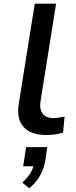

<svg xmlns="http://www.w3.org/2000/svg" viewBox="-20 -725 411 1044"><path d="M231 9Q146 9 107.5 -35.5Q69 -80 82 -160L169 -705H285L200 -172Q196 -146 202.5 -125.5Q209 -105 226 -94Q243 -83 269 -83Q284 -83 300.5 -85.5Q317 -88 331 -91L323 -4Q300 3 278.5 6Q257 9 231 9ZM139 299 101 268Q130 242 145.5 216Q161 190 165 164L181 179H106L122 75H237L226 150Q218 194 197 231Q176 268 139 299Z"/></svg>

Font: Nunito Sans 7pt SemiExpanded SemiBold
Style: Italic
Weight: 600
Width: 6
Italic angle: -9°
Designer: Vernon Adams
Foundry: Vernon Adams
Version: Version 3.101;gftools[0.9.27]